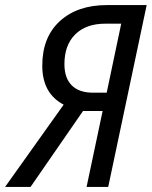

<svg xmlns="http://www.w3.org/2000/svg" viewBox="-67 -734 596 754"><path d="M183 -323Q99 -367 99 -476Q99 -588 168 -651Q237 -714 352 -714H509L358 0H273L336 -298H259L53 0H-47ZM352 -370 409 -641H346Q271 -641 228.5 -599Q186 -557 186 -482Q186 -428 214.5 -399Q243 -370 299 -370Z"/></svg>

Font: Noto Sans UI Narrow
Style: Italic
Weight: 400
Width: 4
Italic angle: -12°
Designer: Monotype Design Team
Foundry: Monotype Imaging Inc.
Version: Version 1.001